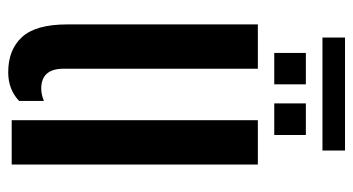

<svg xmlns="http://www.w3.org/2000/svg" viewBox="-216 -636 861 468"><g transform="rotate(90 214.0 -401.5)"><path d="M39 -135.5V-600H147V-126.5Q147 -72 195.5 -72Q210 -72 225.5 -78.5V-18Q197.5 8.5 155.5 8.5Q101 8.5 70 -25Q39 -58.5 39 -135.5ZM272.5 0V-600H380.5V0ZM231.5 -640V-717H308.5V-640ZM108.5 -640V-717H185V-640ZM71 -812.5H346.5V-757.5H71Z"/></g></svg>

Font: Big Shoulders Stencil Display
Style: Bold
Weight: 700
Designer: Patric King
Foundry: XO Type Co
Version: Version 1.000